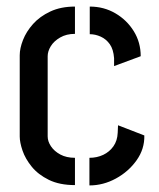

<svg xmlns="http://www.w3.org/2000/svg" viewBox="-20 -563 484 584"><path d="M208 0Q161 0 128.5 -16Q96 -32 76.5 -56Q57 -80 48.5 -105Q40 -130 40 -148V-395Q40 -416 50 -441.5Q60 -467 80.5 -490Q101 -513 133 -528Q165 -543 208 -543V-460Q182 -460 163 -449Q144 -438 134.5 -422.5Q125 -407 125 -392V-148Q125 -133 135 -118Q145 -103 163.5 -93Q182 -83 208 -83ZM252 1V-83Q275 -83 294 -92Q313 -101 325 -118Q337 -135 338 -159L339 -182L419 -151Q420 -110 395.5 -75.5Q371 -41 332.5 -20Q294 1 252 1ZM327 -362V-386Q325 -413 314 -428.5Q303 -444 286.5 -451.5Q270 -459 253 -459V-543Q296 -543 331 -522.5Q366 -502 387 -468Q408 -434 408 -392Z"/></svg>

Font: Stick No Bills Medium
Style: Regular
Weight: 500
Version: Version 2.000